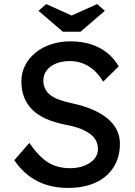

<svg xmlns="http://www.w3.org/2000/svg" viewBox="-20 -913 664 943"><path d="M314 10Q257 10 208.5 -5Q160 -20 120.5 -50.5Q81 -81 50 -126L124 -211Q173 -141 218 -114Q263 -87 325 -87Q363 -87 394 -99Q425 -111 443 -132Q461 -153 461 -180Q461 -198 455 -214Q449 -230 436.5 -243Q424 -256 404.5 -267Q385 -278 359 -286.5Q333 -295 299 -301Q245 -312 205 -330Q165 -348 138 -375Q111 -402 98 -436.5Q85 -471 85 -514Q85 -556 103.5 -592Q122 -628 154.5 -654.5Q187 -681 231 -695.5Q275 -710 326 -710Q380 -710 425 -696Q470 -682 505 -654.5Q540 -627 563 -587L487 -512Q467 -545 442 -567.5Q417 -590 387 -601.5Q357 -613 323 -613Q284 -613 255 -601Q226 -589 209.5 -567.5Q193 -546 193 -517Q193 -496 201 -478.5Q209 -461 225.5 -447.5Q242 -434 270 -423.5Q298 -413 337 -405Q392 -393 435 -374.5Q478 -356 508 -331Q538 -306 553.5 -275Q569 -244 569 -208Q569 -141 538 -92Q507 -43 450 -16.5Q393 10 314 10ZM289 -757 169 -860 207 -893 347 -830H317L457 -893L495 -860L375 -757Z"/></svg>

Font: Lexend Medium
Style: Regular
Weight: 500
Designer: Bonnie Shaver-Troup, Thomas Jockin
Foundry: Lexend
Version: Version 1.005